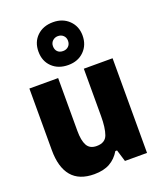

<svg xmlns="http://www.w3.org/2000/svg" viewBox="-156 -947 875 1054"><g transform="rotate(-20 281.5 -420.0)"><path d="M211 11Q123 11 79.5 -41Q36 -93 36 -193V-553H204V-244Q204 -188 220 -159Q236 -130 276 -130Q326 -130 340 -169Q354 -208 354 -277V-553H522V0H393L372 -69H362Q339 -30 302.5 -9.5Q266 11 211 11ZM282 -601Q224 -601 188 -635.5Q152 -670 152 -726Q152 -782 188 -816.5Q224 -851 282 -851Q338 -851 374 -816Q410 -781 410 -727Q410 -672 374.5 -636.5Q339 -601 282 -601ZM281 -683Q300 -683 312.5 -695Q325 -707 325 -727Q325 -746 312.5 -758Q300 -770 281 -770Q263 -770 250 -758Q237 -746 237 -727Q237 -707 248.5 -695Q260 -683 281 -683Z"/></g></svg>

Font: Noto Sans Mono SemiCondensed Black
Style: Regular
Weight: 900
Width: 4
Designer: Monotype Design Team
Foundry: Monotype Imaging Inc.
Version: Version 2.014; ttfautohint (v1.8.4.7-5d5b)